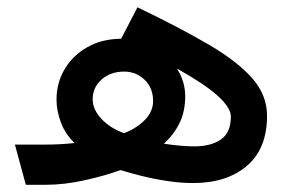

<svg xmlns="http://www.w3.org/2000/svg" viewBox="-20 -514 807 534"><path d="M21.5 -111.8H99.1Q124 -111.8 144.3 -112.8Q164.6 -113.8 187.5 -116.2Q162.1 -140.1 149.7 -172.6Q137.2 -205.1 137.2 -236.8Q137.2 -283.7 159.9 -321.8Q182.6 -359.9 222.9 -382.8Q263.2 -405.8 316.9 -406.2L362.3 -493.7Q481.4 -436.5 561.5 -389.4Q641.6 -342.3 682.1 -295.7Q722.7 -249 722.7 -191.9Q722.7 -100.1 666.5 -52.5Q610.4 -4.9 517.1 -4.9Q483.4 -4.9 445.8 -10.5Q408.2 -16.1 374 -24.7Q339.8 -33.2 315.4 -41Q272.5 -25.4 215.8 -12.7Q159.2 0 105.5 0H51.8ZM436 -114.3Q484.9 -106.9 520.5 -106.9Q566.4 -106.9 594.2 -126Q622.1 -145 622.1 -189.5Q622.1 -240.2 472.2 -323.2Q495.1 -287.1 495.1 -246.6Q495.1 -204.1 479.5 -172.1Q463.9 -140.1 436 -114.3ZM237.8 -237.8Q237.8 -209.5 262 -183.6Q286.1 -157.7 324.7 -143.6Q357.9 -155.8 381.8 -179.4Q405.8 -203.1 405.8 -232.9Q405.8 -269.5 382.1 -292.2Q358.4 -314.9 325.2 -314.9Q288.1 -314.9 262.9 -293.2Q237.8 -271.5 237.8 -237.8Z"/></svg>

Font: Vazirmatn UI Medium
Style: Regular
Weight: 500
Designer: Saber Rastikerdar
Foundry: Saber Rastikerdar
Version: Version 33.003